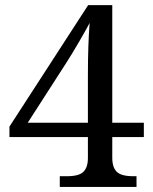

<svg xmlns="http://www.w3.org/2000/svg" viewBox="-20 -734 599 754"><path d="M214.8 -42H243.2Q290 -42 307.6 -59.3Q325.2 -76.7 325.2 -113.8V-195.8H17.1V-236.8L326.2 -713.9H420.9V-252H544.9V-195.8H420.9V-113.8Q420.9 -76.7 438.7 -59.3Q456.5 -42 502.9 -42H516.1V0H214.8ZM325.2 -252V-437Q325.2 -558.1 332 -644Q322.3 -624.5 291.3 -571.3Q260.3 -518.1 242.2 -490.2L88.9 -252Z"/></svg>

Font: Noto Serif Kannada
Style: Regular
Weight: 400
Designer: Indian Type Foundry
Foundry: Monotype Imaging Inc.
Version: Version 1.01